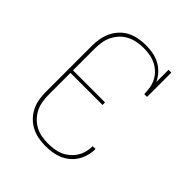

<svg xmlns="http://www.w3.org/2000/svg" viewBox="-206 -873 1012 1012"><g transform="rotate(45 300.0 -367.5)"><path d="M297 8Q270 8 243.5 3Q217 -2 193 -14.5Q169 -27 150 -46.5Q131 -66 119 -90.5Q107 -115 102.5 -141.5Q98 -168 98 -195V-540Q98 -567 103 -594Q108 -621 119.5 -645Q131 -669 150 -689Q169 -709 193 -721Q217 -733 244 -738Q271 -743 298 -743Q325 -743 351.5 -738Q378 -733 401.5 -720.5Q425 -708 443.5 -688Q462 -668 473 -644V-735H494V-554H473Q473 -577 469 -600Q465 -623 454.5 -643.5Q444 -664 427 -680Q410 -696 389.5 -706Q369 -716 346 -720Q323 -724 300 -724Q276 -724 251.5 -719.5Q227 -715 205 -704Q183 -693 166 -675Q149 -657 138 -635Q127 -613 123 -588.5Q119 -564 119 -540V-377H358V-358H119V-195Q119 -171 123 -146.5Q127 -122 137.5 -100.5Q148 -79 165 -61Q182 -43 203.5 -31.5Q225 -20 249 -15.5Q273 -11 297 -11Q319 -11 341.5 -14Q364 -17 384 -25.5Q404 -34 421.5 -48.5Q439 -63 451 -81.5Q463 -100 469 -121.5Q475 -143 475 -166Q475 -166 475 -166.5Q475 -167 475 -168H496Q496 -167 496 -166.5Q496 -166 496 -165Q496 -140 489 -116Q482 -92 469 -71Q456 -50 436.5 -34Q417 -18 394 -8.5Q371 1 346.5 4.5Q322 8 297 8Z"/></g></svg>

Font: Iosevka Slab Thin Extended
Style: Regular
Weight: 100
Width: 7
Monospace: yes
Designer: Belleve Invis
Foundry: Belleve Invis
Version: Version 11.1.1; ttfautohint (v1.8.3)